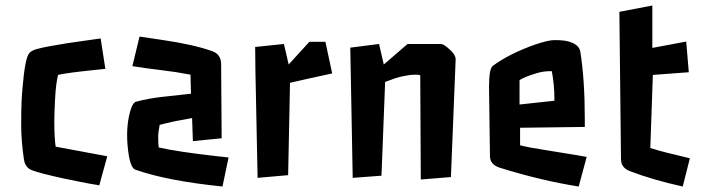

<svg xmlns="http://www.w3.org/2000/svg" viewBox="-20 -639 2541 694"><path d="M97.7 -22.9Q70.8 -31.7 66.4 -63.5Q56.6 -130.9 56.6 -186.8Q56.6 -242.7 57.9 -269.8Q59.1 -296.9 61.5 -322.3Q70.3 -428.2 85.4 -446.3Q93.3 -456.1 111.1 -461.2Q128.9 -466.3 158.9 -471.9Q189 -477.5 222.4 -482.7Q255.9 -487.8 288.3 -492.2Q320.8 -496.6 343.8 -500L360.8 -390.1L323.2 -386.2Q218.8 -375.5 189.9 -368.2Q182.1 -337.9 179.2 -283.2Q176.3 -228.5 176.3 -203.1Q176.3 -140.1 181.2 -108.9L367.7 -74.2L338.9 30.8Q298.8 24.4 263.7 17.1L204.6 4.9Q124.5 -12.7 97.7 -22.9Z M784.2 35.2Q583 14.6 468.8 -25.9Q447.8 -33.7 440.9 -115.7Q435.1 -190.9 453.6 -246.1Q461.4 -269 472.2 -271.5Q518.1 -283.7 568.8 -289.1L670.4 -300.3L668.5 -369.1Q615.2 -379.4 562.7 -385.5Q510.3 -391.6 458.5 -399.9L484.4 -506.8L566.9 -494.6Q680.2 -478 747.1 -454.1Q779.3 -442.4 779.3 -406.7L781.2 -139.2L677.2 -128.9L674.3 -212.4L646.5 -207Q599.6 -199.2 557.1 -187.5Q551.8 -161.6 551.8 -144.5Q551.8 -119.6 553.7 -106Q622.6 -90.3 766.1 -74.2L806.2 -69.8Z M903.3 -378.9 902.3 -469.2 1006.3 -480 1023.4 -405.8 1098.1 -487.8H1156.2L1180.7 -373.5Q1180.7 -373.5 1104 -356.9Q1067.4 -349.1 1028.3 -339.8L1021.5 -5.9L911.1 3.9Z M1246.1 -466.8 1350.1 -480 1367.2 -405.8 1453.1 -480H1573.2Q1582.5 -480 1599.1 -465.8Q1627 -442.9 1627 -424.8L1609.9 1L1501 9.8L1499 -367.2Q1493.2 -369.1 1482.9 -369.1Q1472.7 -369.1 1464.1 -368.2Q1455.6 -367.2 1445.8 -365.2Q1422.9 -361.3 1408.2 -356L1372.1 -342.8L1358.9 -3.9L1254.9 3.9Z M1747.6 -325.2Q1747.6 -390.6 1761.2 -400.9Q1774.9 -411.1 1792 -421.6Q1809.1 -432.1 1829.6 -442.4Q1850.1 -452.6 1872.3 -461.9Q1894.5 -471.2 1916 -478.5Q1961.9 -494.1 1984.6 -494.1Q2007.3 -494.1 2021.5 -491.9Q2035.6 -489.7 2047.4 -484.9Q2074.2 -473.6 2077.6 -452.1Q2093.8 -350.1 2093.8 -209V-180.2L1859.9 -177.2V-113.8Q1897.9 -104.5 1950.7 -96.7L2034.7 -83Q2066.9 -78.1 2100.6 -71.8L2071.8 35.2Q1937.5 14.2 1786.6 -32.7Q1752 -43.9 1751 -73.2ZM1983.9 -285.2Q1983.9 -331.1 1974.6 -381.8Q1955.1 -381.8 1943.4 -379.9Q1931.6 -377.9 1919.9 -374.5Q1908.2 -371.1 1896 -366.7Q1867.2 -356.4 1857.9 -349.1V-261.2L1983.9 -274.9Z M2218.8 -596.2 2337.9 -619.1V-465.8L2460.4 -488.8L2469.7 -377.9L2339.8 -368.2L2330.6 -104Q2366.7 -92.8 2393.1 -86.4Q2459 -70.8 2473.6 -66.9L2447.8 35.2Q2339.4 11.2 2257.8 -20Q2224.6 -32.2 2224.6 -64Z"/></svg>

Font: Passero One
Style: Regular
Weight: 400
Designer: Viktoriya Grabowska
Foundry: Viktoriya Grabowska
Version: Version 1.003